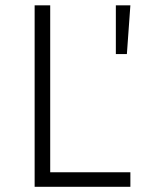

<svg xmlns="http://www.w3.org/2000/svg" viewBox="-20 -720 548 740"><path d="M482.5 0H113.5V-699.5H173.5V-56H482.5ZM469 -511.5H426.5V-699.5H482.5Z"/></svg>

Font: Argentum Novus Light
Style: Regular
Weight: 300
Designer: Julieta Ulanovsky (font) & Cristiano Sobral (main changes)
Foundry: Julieta Ulanovsky (font) & Cristiano Sobral (main changes)
Version: Version 3.00;November 27, 2020;FontCreator 13.0.0.2655 64-bi